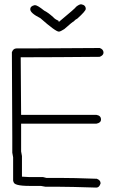

<svg xmlns="http://www.w3.org/2000/svg" viewBox="-20 -891 540 892"><path d="M443.4 -668Q460.9 -661.6 460.9 -646.5Q460.9 -634.3 443.4 -627Q224.6 -625 109.4 -625H76.2Q78.1 -398.9 78.1 -357.4H427.7Q449.2 -354 449.2 -335.9Q449.2 -320.3 427.7 -316.4H78.1V-187.5Q82 -168.5 82 -166V-70.3Q105 -68.4 115.2 -68.4H179.7Q193.4 -64.5 195.3 -64.5H253.9Q320.3 -64.5 429.7 -60.5Q447.3 -54.2 447.3 -39.1Q441.4 -19.5 427.7 -19.5Q303.2 -23.4 252 -23.4H191.4Q189 -23.4 169.9 -27.3H117.2Q43 -27.3 43 -46.9Q41 -46.9 41 -52.7V-160.2Q41 -162.6 37.1 -181.6V-255.9Q37.1 -393.1 35.2 -648.4Q41.5 -666 56.6 -666H109.4Q224.6 -666 443.4 -668ZM356.9 -871.1Q378.4 -867.7 378.4 -849.6Q378.4 -839.8 339.4 -804.7Q331.1 -801.3 321.8 -791Q318.4 -791 278.8 -755.9Q260.7 -744.1 253.4 -744.1Q238.3 -744.1 167.5 -806.6Q120.6 -830.1 120.6 -847.7Q120.6 -863.3 142.1 -867.2Q153.8 -867.2 185.1 -841.8Q204.1 -832.5 228 -810.5Q235.8 -801.3 251.5 -794.9Q253.4 -791 253.4 -789.1Q333.5 -855.5 333.5 -859.4Q348.1 -871.1 356.9 -871.1Z"/></svg>

Font: CEF Fonts CJK Mono
Style: Regular
Weight: 400
Designer: PartyBoss (派对大魔王)
Version: Release 2.25